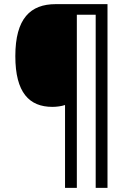

<svg xmlns="http://www.w3.org/2000/svg" viewBox="-20 -873 638 927"><path d="M499 34V-853H249C127 -853 54 -784 54 -602C54 -426 121 -357 233 -357C252 -357 277 -360 294 -366V34H351V-802H442V34Z"/></svg>

Font: Noto Sans Kannada UI SemiCondensed SemiBold
Style: Regular
Weight: 600
Width: 4
Designer: Jelle Bosma - Monotype Design Team
Foundry: Monotype Imaging Inc.
Version: Version 2.006